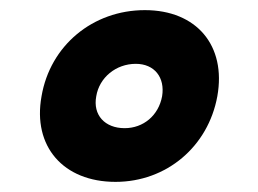

<svg xmlns="http://www.w3.org/2000/svg" viewBox="-20 -522 510 379"><path d="M266 -502C163 -502 79 -432 62 -332C44 -233 105 -163 208 -163C309 -163 391 -233 409 -332C427 -432 368 -502 266 -502ZM248 -396C285 -396 306 -369 300 -332C293 -294 263 -269 226 -269C187 -269 163 -295 170 -332C176 -369 209 -396 248 -396Z"/></svg>

Font: SVN-Poppins ExtraBold
Style: Italic
Weight: 800
Italic angle: -10°
Designer: Ninad Kale (Devanagari), Jonny Pinhorn (Latin)
Foundry: Indian Type Foundry
Version: Version 3.002 2017